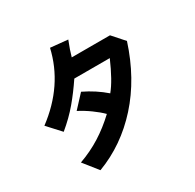

<svg xmlns="http://www.w3.org/2000/svg" viewBox="-181 -924 1282 1261"><g transform="rotate(-30 460.0 -293.0)"><path d="M808 -510Q730 -268 581 -102.5Q432 63 233 138L147 30Q234 -1 309 -48Q384 -95 454 -161Q424 -191 380.5 -222.5Q337 -254 292 -277L380 -372Q470 -329 541 -267Q594 -331 654 -469H385Q334 -393 279 -327.5Q224 -262 150 -201L60 -299Q290 -471 348 -724L479 -711Q452 -643 440 -598H730Z"/></g></svg>

Font: BM Euljiro oraeorae
Style: Regular
Weight: 400
Designer: Bongjin Kim; Bomjun Kim; Myungsoo Han; Hyesun Chae; Mikyoung Jeong; Wujin Sim; Minjae Kang; Suwha Jang;
Foundry: Sandoll Inc.
Version: Version 1.000;hotconv 1.0.109;makeexe 2.5.65596